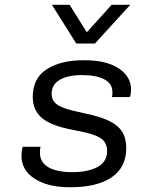

<svg xmlns="http://www.w3.org/2000/svg" viewBox="-20 -773 640 803"><path d="M271 10Q180 10 125 -25.5Q70 -61 70 -120Q70 -131 71 -140.5Q72 -150 75 -159H150Q148 -155 147.5 -149Q147 -143 147 -134Q147 -94 182.5 -73.5Q218 -53 282 -53Q349 -53 388.5 -75Q428 -97 428 -141Q428 -166 415.5 -182Q403 -198 373 -208.5Q343 -219 289 -229Q196 -246 156.5 -278.5Q117 -311 117 -368Q117 -446 175.5 -483.5Q234 -521 328 -521H334Q425 -521 476.5 -487Q528 -453 528 -399Q528 -391 527 -382.5Q526 -374 523 -367H448Q450 -374 450 -379V-389Q450 -423 416.5 -441Q383 -459 323 -459Q265 -459 230.5 -439.5Q196 -420 196 -380Q196 -360 208 -345.5Q220 -331 250 -320.5Q280 -310 334 -299Q397 -286 435 -268Q473 -250 490.5 -222.5Q508 -195 508 -154Q508 -73 447 -31.5Q386 10 276 10ZM525 -753 377 -591H299L197 -753H271L343 -638L447 -753Z"/></svg>

Font: Chivo Mono Medium Light
Style: Italic
Weight: 300
Italic angle: -8.05°
Monospace: yes
Version: Version 1.008